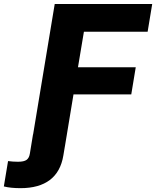

<svg xmlns="http://www.w3.org/2000/svg" viewBox="-148 -748 797 980"><path d="M-128.4 203.6 -106.9 74.2Q-94.7 75.7 -82 76.7Q-69.3 77.6 -56.2 77.6Q-25.4 77.6 -12.2 67.9Q1 58.1 4.4 36.1L20.5 -62H193.4L175.3 45.9Q161.6 128.9 106.4 170.7Q51.3 212.4 -43.5 212.4Q-68.4 212.4 -89.8 210.2Q-111.3 208 -128.4 203.6ZM10.7 0 131.3 -727.5H628.9L605.5 -585.9H280.3L250 -404.8H544.9L522 -266.1H227.1L183.1 0Z"/></svg>

Font: Inter 16pt ExtraBold
Style: Italic
Weight: 800
Italic angle: -9.3988°
Version: Version 4.001;git-66647c0bb